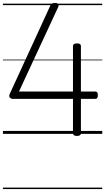

<svg xmlns="http://www.w3.org/2000/svg" viewBox="-20 -910 715 1305"><path d="M503 14Q489 14 482.5 9Q476 4 476 -5V-238H68Q55 -238 47.5 -246.5Q40 -255 45 -269L321 -870Q326 -881 332.5 -885.5Q339 -890 355 -890Q364 -890 370 -887Q376 -884 378 -877.5Q380 -871 375 -861L109 -288H476V-596Q476 -615 503 -615Q518 -615 524 -610.5Q530 -606 530 -596V-288H626Q636 -288 640.5 -283Q645 -278 645 -264Q645 -250 641 -244Q637 -238 626 -238H530V-5Q530 14 503 14ZM0 365H675V375H0ZM0 -20H675V0H0ZM0 -505H675V-500H0ZM0 -885H675V-875H0Z"/></svg>

Font: Playwrite GB J Guides
Style: Regular
Weight: 400
Designer: Veronika Burian, José Scaglione
Foundry: TypeTogether
Version: Version 1.003